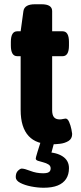

<svg xmlns="http://www.w3.org/2000/svg" viewBox="-20 -670 382 902"><path d="M223 8Q188 8 160.5 -1.5Q133 -11 114.5 -31Q96 -51 86.5 -81.5Q77 -112 77 -154V-406H61Q31 -406 31 -456V-473Q31 -523 61 -523H77L90 -618Q95 -650 144 -650H175Q225 -650 225 -618V-523H274Q304 -523 304 -473V-456Q304 -406 274 -406H225V-152Q225 -130 233.5 -119.5Q242 -109 261 -109Q268 -109 276 -111Q284 -113 288 -113Q298 -113 305 -96.5Q312 -80 315.5 -62.5Q319 -45 319 -41Q319 -18 301.5 -7.5Q284 3 261.5 5.5Q239 8 223 8ZM185 212Q157 212 126.5 206Q96 200 75 189Q54 178 54 162Q54 142 64.5 132Q75 122 82 122Q95 122 123 133Q151 144 183 144Q196 144 203.5 141.5Q211 139 214.5 134Q218 129 218 121Q218 109 207.5 102.5Q197 96 183 92.5Q169 89 158.5 85.5Q148 82 148 75Q148 72 149.5 66.5Q151 61 156 44Q161 27 173 -10H237L219 57L194 45Q244 45 274 64.5Q304 84 304 120Q304 150 290.5 170.5Q277 191 251 201.5Q225 212 185 212Z"/></svg>

Font: Asap
Style: Regular
Weight: 400
Designer: Pablo Cosgaya
Foundry: Omnibus-Type
Version: Version 3.001